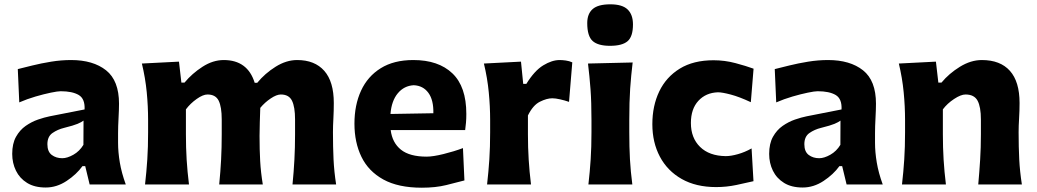

<svg xmlns="http://www.w3.org/2000/svg" viewBox="-20 -855 4805 890"><path d="M191.9 14.2Q140.1 14.2 105.7 -7.1Q71.3 -28.3 54 -63.7Q36.6 -99.1 36.6 -141.6Q36.6 -189.5 54.2 -220.9Q71.8 -252.4 99.1 -271.5Q126.5 -290.5 156.2 -300.8Q186 -311 210.4 -315.9L372.1 -347.7Q374.5 -397 345 -414.6Q315.4 -432.1 261.2 -432.1Q247.6 -432.1 215.6 -425.5Q183.6 -418.9 144.5 -407.5Q105.5 -396 69.3 -380.4L62.5 -534.7Q89.8 -541.5 130.1 -551.5Q170.4 -561.5 217 -569.1Q263.7 -576.7 309.6 -576.7Q411.6 -576.7 471.7 -529.1Q531.7 -481.4 531.7 -374.5Q531.7 -347.2 529.5 -307.9Q527.3 -268.6 527.3 -237.8V-192.9Q527.3 -149.9 535.4 -101.8Q543.5 -53.7 563 0H395.5L375 -85H362.3Q334.5 -46.4 288.6 -16.1Q242.7 14.2 191.9 14.2ZM268.6 -121.6Q291.5 -121.6 320.1 -137.7Q348.6 -153.8 366.7 -183.6L367.2 -295.9Q357.4 -288.6 339.6 -281Q321.8 -273.4 276.9 -262.2Q247.1 -254.9 223.4 -238.5Q199.7 -222.2 199.7 -186.5Q199.7 -151.9 220 -136.7Q240.2 -121.6 268.6 -121.6Z M1335.9 0Q1341.8 -59.6 1344.7 -115Q1347.7 -170.4 1347.7 -232.9V-301.3Q1347.7 -359.4 1333.5 -388.2Q1319.3 -417 1281.7 -417Q1262.2 -417 1234.9 -398.7Q1207.5 -380.4 1186.5 -355Q1185.5 -324.7 1184.3 -289.1Q1183.1 -253.4 1183.1 -225.1Q1183.1 -161.1 1186 -108.4Q1189 -55.7 1198.2 0H996.1Q1002 -59.6 1004.9 -115Q1007.8 -170.4 1007.8 -232.9V-301.3Q1007.8 -359.4 993.7 -388.2Q979.5 -417 941.9 -417Q920.9 -417 891.6 -396.2Q862.3 -375.5 841.8 -348.1V-232.9Q841.8 -170.4 845.2 -115Q848.6 -59.6 856 0H652.3Q659.2 -59.6 662.8 -116.2Q666.5 -172.9 666.5 -242.2V-298.3Q666.5 -362.3 660.2 -427.7Q653.8 -493.2 637.7 -560.5L809.6 -569.3L820.8 -472.2H835.4Q870.1 -514.2 918.5 -545.4Q966.8 -576.7 1017.1 -576.7Q1127.9 -576.7 1160.6 -471.2H1172.4Q1208 -514.6 1257.6 -545.7Q1307.1 -576.7 1357.4 -576.7Q1439 -576.7 1483.2 -526.6Q1527.3 -476.6 1527.3 -377.4Q1527.3 -340.8 1525.4 -306.2Q1523.4 -271.5 1523.4 -242.2Q1523.4 -172.9 1526.1 -116.2Q1528.8 -59.6 1538.1 0Z M1935.5 15.1Q1826.2 15.1 1757.1 -22.9Q1688 -61 1655.5 -127.9Q1623 -194.8 1623 -281.7Q1623 -368.2 1653.6 -434.6Q1684.1 -501 1744.9 -538.8Q1805.7 -576.7 1896 -576.7Q2012.2 -576.7 2076.9 -515.1Q2141.6 -453.6 2141.6 -327.1Q2141.6 -304.7 2140.1 -286.9Q2138.7 -269 2136.2 -252H1791Q1798.3 -193.4 1838.6 -161.1Q1878.9 -128.9 1957.5 -128.9Q1987.3 -128.9 2035.6 -140.9Q2084 -152.8 2126 -168.5L2132.8 -18.6Q2097.7 -9.3 2048.6 2.9Q1999.5 15.1 1935.5 15.1ZM1988.8 -330.1Q1990.2 -391.1 1965.8 -424.6Q1941.4 -458 1897.9 -460Q1853 -457.5 1824 -422.6Q1794.9 -387.7 1790 -326.7Z M2237.8 0Q2244.6 -59.6 2248.3 -116.2Q2252 -172.9 2252 -242.2V-298.3Q2252 -362.3 2245.6 -427.7Q2239.3 -493.2 2223.1 -560.5L2395 -569.3L2405.3 -466.3H2419.9Q2457.5 -527.3 2498 -552Q2538.6 -576.7 2574.2 -576.7Q2586.9 -576.7 2602.8 -574.5Q2618.7 -572.3 2632.8 -565.9L2617.7 -382.8Q2598.1 -389.6 2576.4 -394.5Q2554.7 -399.4 2540 -399.4Q2514.6 -399.4 2482.7 -383.5Q2450.7 -367.7 2427.2 -319.8V-232.9Q2427.2 -170.4 2430.7 -115Q2434.1 -59.6 2441.4 0Z M2707.5 0Q2714.4 -59.6 2718 -116.2Q2721.7 -172.9 2721.7 -242.2V-298.3Q2721.7 -382.3 2717.3 -441.4Q2712.9 -500.5 2705.6 -560.5L2912.6 -565.4Q2905.3 -504.9 2901.1 -444.6Q2897 -384.3 2897 -298.3V-242.2Q2897 -172.9 2900.1 -116.2Q2903.3 -59.6 2911.1 0ZM2807.6 -642.6Q2752 -642.6 2727.1 -665Q2702.1 -687.5 2702.1 -748Q2702.1 -791 2727.3 -813Q2752.4 -835 2809.1 -835Q2864.7 -835 2889.4 -811Q2914.1 -787.1 2914.1 -741.7Q2914.1 -685.5 2889.2 -664.1Q2864.3 -642.6 2807.6 -642.6Z M3299.8 12.2Q3206.1 12.2 3139.9 -25.4Q3073.7 -63 3038.8 -128.9Q3003.9 -194.8 3003.9 -279.3Q3003.9 -364.3 3035.9 -431.2Q3067.9 -498 3131.1 -536.9Q3194.3 -575.7 3287.6 -575.7Q3339.4 -575.7 3388.9 -562.5Q3438.5 -549.3 3473.1 -536.6L3460.4 -381.3Q3407.2 -406.2 3367.4 -416.7Q3327.6 -427.2 3308.1 -427.2Q3252 -425.3 3217.3 -387.7Q3182.6 -350.1 3182.6 -284.7Q3182.6 -215.8 3225.1 -174.1Q3267.6 -132.3 3344.2 -131.3Q3368.2 -131.3 3400.4 -140.4Q3432.6 -149.4 3463.9 -167L3472.7 -15.1Q3439.9 -7.3 3393.8 2.4Q3347.7 12.2 3299.8 12.2Z M3700.7 14.2Q3648.9 14.2 3614.5 -7.1Q3580.1 -28.3 3562.7 -63.7Q3545.4 -99.1 3545.4 -141.6Q3545.4 -189.5 3563 -220.9Q3580.6 -252.4 3607.9 -271.5Q3635.3 -290.5 3665 -300.8Q3694.8 -311 3719.2 -315.9L3880.9 -347.7Q3883.3 -397 3853.8 -414.6Q3824.2 -432.1 3770 -432.1Q3756.3 -432.1 3724.4 -425.5Q3692.4 -418.9 3653.3 -407.5Q3614.3 -396 3578.1 -380.4L3571.3 -534.7Q3598.6 -541.5 3638.9 -551.5Q3679.2 -561.5 3725.8 -569.1Q3772.5 -576.7 3818.4 -576.7Q3920.4 -576.7 3980.5 -529.1Q4040.5 -481.4 4040.5 -374.5Q4040.5 -347.2 4038.3 -307.9Q4036.1 -268.6 4036.1 -237.8V-192.9Q4036.1 -149.9 4044.2 -101.8Q4052.2 -53.7 4071.8 0H3904.3L3883.8 -85H3871.1Q3843.3 -46.4 3797.4 -16.1Q3751.5 14.2 3700.7 14.2ZM3777.3 -121.6Q3800.3 -121.6 3828.9 -137.7Q3857.4 -153.8 3875.5 -183.6L3876 -295.9Q3866.2 -288.6 3848.4 -281Q3830.6 -273.4 3785.6 -262.2Q3755.9 -254.9 3732.2 -238.5Q3708.5 -222.2 3708.5 -186.5Q3708.5 -151.9 3728.8 -136.7Q3749 -121.6 3777.3 -121.6Z M4161.1 0Q4168 -59.6 4171.6 -116.2Q4175.3 -172.9 4175.3 -242.2V-298.3Q4175.3 -362.3 4168.9 -427.7Q4162.6 -493.2 4146.5 -560.5L4318.4 -569.3L4329.6 -472.2H4344.2Q4378.9 -514.2 4429.4 -545.4Q4480 -576.7 4531.2 -576.7Q4616.7 -576.7 4661.4 -526.6Q4706.1 -476.6 4706.1 -377.4Q4706.1 -340.8 4703.9 -306.2Q4701.7 -271.5 4701.7 -242.2Q4701.7 -172.9 4704.6 -116.2Q4707.5 -59.6 4716.8 0H4514.6Q4520 -59.6 4523.4 -115Q4526.9 -170.4 4526.9 -232.9V-301.3Q4526.9 -359.4 4511.5 -388.2Q4496.1 -417 4455.6 -417Q4434.1 -417 4402.6 -396.2Q4371.1 -375.5 4350.6 -348.1V-232.9Q4350.6 -170.4 4354 -115Q4357.4 -59.6 4364.7 0Z"/></svg>

Font: Pinar-DS1-FD Bold
Style: Regular
Weight: 700
Designer: Amin Abedi
Version: Version 2.000